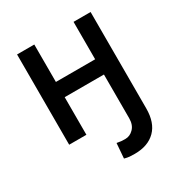

<svg xmlns="http://www.w3.org/2000/svg" viewBox="-178 -668 941 1004"><g transform="rotate(-30 293.0 -166.0)"><path d="M412 -319V-545H515V37Q515 123 470 168Q425 213 345 213Q324 213 314 212Q301 211 283 206L290 116Q298 118 316 120Q326 121 340 121Q369 121 390 99Q412 77 412 37V-227H175V0H71V-545H175V-319Z"/></g></svg>

Font: Sinter Medium
Style: Regular
Weight: 500
Foundry: Adobe & rsms
Version: Version 1.000